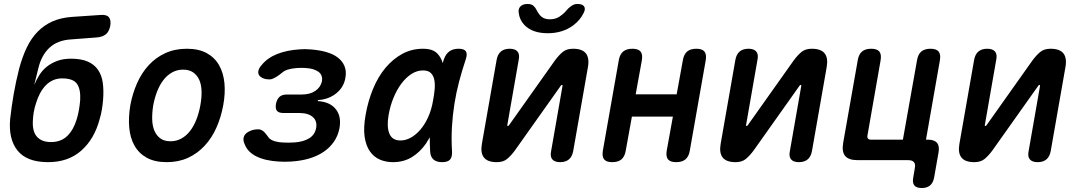

<svg xmlns="http://www.w3.org/2000/svg" viewBox="-20 -805 5440 965"><path d="M469 -617 338 -607Q303 -605 276 -594.5Q249 -584 229 -565.5Q209 -547 194.5 -520.5Q180 -494 172 -459L152 -378Q163 -404 178 -428Q193 -452 215.5 -470Q238 -488 268 -499Q298 -510 337 -510Q387 -510 420 -496Q453 -482 472 -455Q491 -428 496.5 -389.5Q502 -351 498 -302Q496 -278 492 -254Q488 -230 481 -207Q455 -107 388.5 -48Q322 11 218 10Q114 9 68 -48.5Q22 -106 31 -207Q38 -270 49 -333Q60 -396 76 -459Q92 -519 114.5 -566Q137 -613 169.5 -646Q202 -679 244 -697.5Q286 -716 341 -720L488 -730Q517 -732 528 -717.5Q539 -703 534 -674Q528 -646 512.5 -633Q497 -620 469 -617ZM236 -91Q287 -91 318.5 -122Q350 -153 366 -207Q373 -230 377 -254Q381 -278 383 -302Q386 -356 367 -383.5Q348 -411 292 -411Q267 -411 246 -401.5Q225 -392 209 -375Q193 -358 181 -335.5Q169 -313 161 -286Q153 -262 149.5 -240.5Q146 -219 145 -195Q144 -170 149 -150.5Q154 -131 165.5 -118Q177 -105 194.5 -98Q212 -91 236 -91Z M818 10Q758 10 718 -12Q678 -34 656 -73Q634 -112 629.5 -164Q625 -216 635 -276Q646 -335 669 -387Q692 -439 727.5 -477.5Q763 -516 811 -538Q859 -560 919 -560Q979 -560 1019 -538Q1059 -516 1081 -477.5Q1103 -439 1108 -387.5Q1113 -336 1102 -276Q1091 -216 1068 -164Q1045 -112 1009 -73Q973 -34 925.5 -12Q878 10 818 10ZM837 -95Q867 -95 892 -109Q917 -123 935.5 -147Q954 -171 967 -204Q980 -237 987 -276Q994 -314 993 -347Q992 -380 981.5 -403.5Q971 -427 951 -441Q931 -455 900 -455Q870 -455 845 -441Q820 -427 801.5 -403Q783 -379 770 -346Q757 -313 750 -275Q744 -237 745 -204Q746 -171 756.5 -147Q767 -123 786.5 -109Q806 -95 837 -95Z M1295 -478Q1324 -514 1373 -533.5Q1422 -553 1487 -557Q1499 -558 1511 -558Q1523 -558 1536 -557Q1582 -554 1618 -544Q1654 -534 1677.5 -516Q1701 -498 1711.5 -472.5Q1722 -447 1716 -414Q1708 -366 1669.5 -335.5Q1631 -305 1578 -302L1577 -297Q1639 -293 1668 -256Q1697 -219 1686 -160Q1679 -123 1658.5 -93Q1638 -63 1606 -41.5Q1574 -20 1533 -8Q1492 4 1442 7Q1427 8 1411.5 8Q1396 8 1381 7Q1313 3 1268.5 -19Q1224 -41 1209 -82Q1202 -97 1204 -110.5Q1206 -124 1216 -133.5Q1226 -143 1242 -149Q1258 -155 1278 -155Q1287 -155 1293 -152Q1299 -149 1304.5 -144.5Q1310 -140 1314.5 -134Q1319 -128 1325 -121Q1333 -106 1351.5 -98.5Q1370 -91 1398 -89Q1413 -88 1428.5 -88Q1444 -88 1459 -89Q1505 -92 1534 -110Q1563 -128 1569 -162Q1575 -197 1552 -217Q1529 -237 1485 -237H1405Q1381 -237 1372 -248Q1363 -259 1367 -283Q1372 -307 1385 -318.5Q1398 -330 1422 -330H1497Q1538 -330 1564.5 -348Q1591 -366 1598 -396Q1603 -427 1581.5 -443.5Q1560 -460 1519 -463Q1507 -464 1495 -464Q1483 -464 1470 -463Q1446 -461 1427.5 -455.5Q1409 -450 1397 -439Q1388 -432 1380 -426Q1372 -420 1364.5 -416Q1357 -412 1350 -409Q1343 -406 1335 -406Q1315 -406 1301.5 -412Q1288 -418 1282 -427.5Q1276 -437 1279 -450.5Q1282 -464 1295 -478Z M1955 10Q1919 10 1889 -3Q1859 -16 1839 -44.5Q1819 -73 1812.5 -118.5Q1806 -164 1818 -230Q1830 -298 1855 -358.5Q1880 -419 1917 -463.5Q1954 -508 2001.5 -534Q2049 -560 2106 -560Q2154 -560 2177 -537Q2197 -517 2205 -488Q2208 -497 2211 -507Q2221 -535 2239.5 -547.5Q2258 -560 2285 -560Q2313 -560 2321.5 -547Q2330 -534 2321 -507Q2302 -450 2287.5 -395Q2273 -340 2264 -283.5Q2255 -227 2251.5 -167.5Q2248 -108 2252 -42Q2253 -15 2241.5 -2.5Q2230 10 2202 10Q2174 10 2159 -3Q2144 -16 2142 -42Q2140 -80 2140 -115Q2131 -99 2122 -85Q2092 -41 2050.5 -15.5Q2009 10 1955 10ZM1993 -99Q2019 -99 2044.5 -113Q2070 -127 2092.5 -153Q2115 -179 2132 -216.5Q2149 -254 2157 -302Q2162 -329 2164.5 -355.5Q2167 -382 2163 -403Q2159 -424 2146 -437.5Q2133 -451 2106 -451Q2076 -451 2048.5 -433.5Q2021 -416 1998 -385.5Q1975 -355 1958 -314Q1941 -273 1933 -226Q1923 -168 1937 -133.5Q1951 -99 1993 -99Z M2402 -82 2476 -504Q2481 -532 2497.5 -546Q2514 -560 2542 -560Q2569 -560 2581 -546Q2593 -532 2587 -504L2530 -178Q2529 -175 2529.5 -173.5Q2530 -172 2533 -172Q2535 -172 2536.5 -173.5Q2538 -175 2540 -178L2769 -501Q2789 -528 2808.5 -544Q2828 -560 2860 -560Q2906 -560 2924.5 -537Q2943 -514 2935 -468L2861 -46Q2856 -18 2839.5 -4Q2823 10 2795 10Q2768 10 2756 -4Q2744 -18 2750 -46L2807 -372Q2808 -375 2807 -376.5Q2806 -378 2804 -378Q2802 -378 2800.5 -376.5Q2799 -375 2797 -372L2568 -49Q2548 -22 2528.5 -6Q2509 10 2477 10Q2431 10 2412.5 -13Q2394 -36 2402 -82ZM2587 -741Q2584 -761 2596 -773Q2608 -785 2632 -785Q2642 -785 2649.5 -782.5Q2657 -780 2662 -775Q2671 -767 2677 -754.5Q2683 -742 2692 -731Q2709 -708 2744 -708Q2779 -708 2805 -731Q2818 -741 2827.5 -753Q2837 -765 2849 -773Q2857 -779 2864.5 -782Q2872 -785 2883 -785Q2907 -785 2915.5 -773Q2924 -761 2914 -741Q2897 -705 2863 -679Q2809 -638 2733 -638Q2656 -638 2616 -679Q2591 -705 2587 -741Z M3057 10Q3028 10 3016.5 -4Q3005 -18 3010 -48L3090 -502Q3095 -532 3112 -546Q3129 -560 3158 -560Q3188 -560 3199.5 -546Q3211 -532 3206 -502L3175 -331H3381L3412 -502Q3417 -532 3433.5 -546Q3450 -560 3480 -560Q3509 -560 3520.5 -546Q3532 -532 3527 -502L3447 -48Q3442 -18 3425 -4Q3408 10 3379 10Q3349 10 3337.5 -4Q3326 -18 3331 -48L3362 -219H3156L3125 -48Q3120 -18 3103.5 -4Q3087 10 3057 10Z M3602 -82 3676 -504Q3681 -532 3697.5 -546Q3714 -560 3742 -560Q3769 -560 3781 -546Q3793 -532 3787 -504L3730 -178Q3729 -175 3729.5 -173.5Q3730 -172 3733 -172Q3735 -172 3736.5 -173.5Q3738 -175 3740 -178L3969 -501Q3989 -528 4008.5 -544Q4028 -560 4060 -560Q4106 -560 4124.5 -537Q4143 -514 4135 -468L4061 -46Q4056 -18 4039.5 -4Q4023 10 3995 10Q3968 10 3956 -4Q3944 -18 3950 -46L4007 -372Q4008 -375 4007 -376.5Q4006 -378 4004 -378Q4002 -378 4000.5 -376.5Q3999 -375 3997 -372L3768 -49Q3748 -22 3728.5 -6Q3709 10 3677 10Q3631 10 3612.5 -13Q3594 -36 3602 -82Z M4675 87Q4670 114 4654.5 127Q4639 140 4613 140Q4586 140 4575.5 127Q4565 114 4570 87L4578 40Q4582 20 4573.5 10Q4565 0 4545 0H4291Q4245 0 4227.5 -21.5Q4210 -43 4218 -88L4291 -502Q4296 -532 4312.5 -546Q4329 -560 4359 -560Q4388 -560 4399.5 -546Q4411 -532 4406 -502L4340 -125Q4338 -114 4342.5 -108.5Q4347 -103 4358 -103H4518L4589 -502Q4594 -532 4610.5 -546Q4627 -560 4657 -560Q4686 -560 4697.5 -546Q4709 -532 4704 -502L4634 -103H4644Q4676 -103 4689.5 -87Q4703 -71 4697 -38Z M4802 -82 4876 -504Q4881 -532 4897.5 -546Q4914 -560 4942 -560Q4969 -560 4981 -546Q4993 -532 4987 -504L4930 -178Q4929 -175 4929.5 -173.5Q4930 -172 4933 -172Q4935 -172 4936.5 -173.5Q4938 -175 4940 -178L5169 -501Q5189 -528 5208.5 -544Q5228 -560 5260 -560Q5306 -560 5324.5 -537Q5343 -514 5335 -468L5261 -46Q5256 -18 5239.5 -4Q5223 10 5195 10Q5168 10 5156 -4Q5144 -18 5150 -46L5207 -372Q5208 -375 5207 -376.5Q5206 -378 5204 -378Q5202 -378 5200.5 -376.5Q5199 -375 5197 -372L4968 -49Q4948 -22 4928.5 -6Q4909 10 4877 10Q4831 10 4812.5 -13Q4794 -36 4802 -82Z"/></svg>

Font: Maple Mono SemiBold
Style: Italic
Weight: 600
Italic angle: -10°
Monospace: yes
Designer: subframe7536
Version: Version 7.000